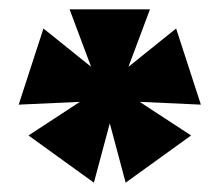

<svg xmlns="http://www.w3.org/2000/svg" viewBox="-20 -603 470 411"><path d="M181 -212 41 -313 151 -385 20 -379 73 -542 175 -460 129 -583H301L255 -460L357 -542L410 -379L279 -385L389 -313L249 -212L215 -339Z"/></svg>

Font: Rokkitt Black
Style: Regular
Weight: 900
Designer: Vernon Adams
Foundry: Vernon Adams
Version: Version 3.103